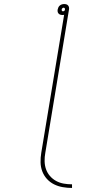

<svg xmlns="http://www.w3.org/2000/svg" viewBox="-20 -755 540 949"><path d="M336 174Q313 174 290 170Q267 166 247 156Q227 146 212 129.5Q197 113 189 92Q181 71 180.5 47.5Q180 24 184 0L297 -682Q295 -681 292.5 -681Q290 -681 288 -681Q283 -681 278 -682.5Q273 -684 269.5 -688Q266 -692 265 -697Q264 -702 265 -708Q266 -713 268.5 -718.5Q271 -724 276 -728Q281 -732 286.5 -733.5Q292 -735 298 -735Q303 -735 308 -733.5Q313 -732 316.5 -728Q320 -724 321 -718.5Q322 -713 321 -708L204 0Q200 21 200.5 42Q201 63 207.5 81.5Q214 100 227 115Q240 130 257.5 139.5Q275 149 295 152.5Q315 156 336 156ZM291 -699Q295 -699 298 -701.5Q301 -704 301 -708Q302 -711 300 -714Q298 -717 294 -717Q291 -717 288 -714Q285 -711 285 -708Q284 -705 286 -702Q288 -699 291 -699Z"/></svg>

Font: Iosevka Curly Thin Oblique
Style: Regular
Weight: 100
Italic angle: -9°
Monospace: yes
Designer: Belleve Invis
Foundry: Belleve Invis
Version: Version 11.1.0; ttfautohint (v1.8.3)